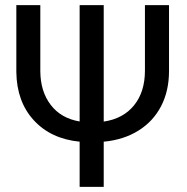

<svg xmlns="http://www.w3.org/2000/svg" viewBox="-20 -731 732 751"><path d="M385.7 -255.4V-710.9H291.5V-255.9C243 -264 205.3 -285.6 178.5 -320.6C151.6 -355.6 138 -399.6 137.7 -452.6V-710.9H43.9V-449.2C44.9 -372.1 67.6 -309.2 112.1 -260.7C156.5 -212.2 216.3 -184.2 291.5 -176.8V0H385.7V-176.8C437.5 -181.6 482.7 -196 521.2 -220C559.8 -243.9 589.4 -275.8 610.1 -315.7C630.8 -355.6 641.1 -401.4 641.1 -453.1V-710.9H546.9V-454.6C546.9 -399.3 532.7 -354.1 504.4 -319.1C476.1 -284.1 436.5 -262.9 385.7 -255.4Z"/></svg>

Font: Roboto1
Style: rg
Weight: 400
Designer: Google
Version: Version 2.137; 2017